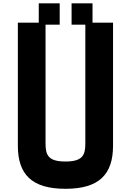

<svg xmlns="http://www.w3.org/2000/svg" viewBox="-20 -1138 798 1170"><path d="M378.8 12.5C585 12.5 668.8 -76.2 668.8 -250V-1000H543.8V-1117.5H416.2V-987.5H500V-261.2C500 -190 480 -153.8 378.8 -153.8C277.5 -153.8 257.5 -190 257.5 -261.2V-987.5H343.8V-1117.5H216.2V-1000H88.8V-250C88.8 -76.2 172.5 12.5 378.8 12.5Z"/></svg>

Font: Basalte Marquee
Style: Regular
Weight: 400
Designer: Ange Degheest & Benjamin Gomez & Eugénie Bidaut
Foundry: Velvetyne Type Foundry
Version: Version 1.000;FEAKit 1.0